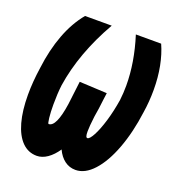

<svg xmlns="http://www.w3.org/2000/svg" viewBox="-130 -805 859 927"><g transform="rotate(20 300.0 -341.0)"><path d="M20.5 -246.5Q20.5 -313.5 31.5 -387.5Q43.5 -484.5 73.2 -563.2Q103 -642 149.5 -698H286.5Q184 -518.5 157.5 -345Q152 -299 152 -244.5Q152 -204.5 155.2 -176Q158.5 -147.5 162.5 -147.5Q201.5 -147.5 219.5 -271L234 -390.5L375.5 -383.5L371 -350Q368.5 -327.5 365 -301.5Q361.5 -275.5 358 -257Q351.5 -204.5 351.5 -178.5Q351.5 -162 354 -154.8Q356.5 -147.5 361.5 -147.5Q372.5 -147.5 389.2 -178.5Q406 -209.5 421.8 -261.8Q437.5 -314 447 -374.5Q451.5 -412 451.5 -449.5Q451.5 -568 410.5 -698H540.5Q561 -652.5 572 -596Q583 -539.5 583 -475.5Q583 -415 574 -358Q560 -251 528 -165.5Q496 -80 452 -31.8Q408 16.5 359.5 16.5Q328 16.5 303.5 -1.8Q279 -20 263.5 -53.5Q241.5 -20.5 214.8 -2Q188 16.5 160.5 16.5Q116.5 16.5 85 -15.2Q53.5 -47 37 -106.2Q20.5 -165.5 20.5 -246.5Z"/></g></svg>

Font: JuliaMono Black
Style: Italic
Weight: 900
Italic angle: -9°
Monospace: yes
Designer: cormullion
Foundry: corm
Version: Version 0.057; ttfautohint (v1.8.4)